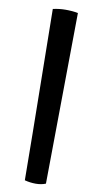

<svg xmlns="http://www.w3.org/2000/svg" viewBox="-104 -791 506 1042"><g transform="rotate(10 149.0 -270.0)"><path d="M228 199Q204 209 173 209Q142 209 112 201Q110 -47 105.5 -341.5Q101 -636 100 -741Q134 -749 171 -749Q208 -749 238 -743Z"/></g></svg>

Font: Inika
Style: Bold
Weight: 700
Version: Version 1.001